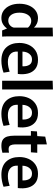

<svg xmlns="http://www.w3.org/2000/svg" viewBox="999 -1792 803 2842"><g transform="rotate(90 1401.0 -370.5)"><path d="M245 11Q182 11 135 -23Q88 -57 61.5 -117Q35 -177 35 -256Q35 -337 62 -399Q89 -461 137 -496Q185 -531 249 -531Q292 -531 328.5 -514.5Q365 -498 386 -473H388V-748L518 -752V-145Q518 -126 518 -98.5Q518 -71 519 -44.5Q520 -18 521 0H430L402 -71H400Q374 -34 335.5 -11.5Q297 11 245 11ZM284 -91Q325 -91 353 -115.5Q381 -140 388 -172V-383Q370 -405 343.5 -418Q317 -431 289 -431Q232 -431 199.5 -381.5Q167 -332 167 -257Q167 -180 199 -135.5Q231 -91 284 -91Z M878 11Q748 11 681.5 -61Q615 -133 615 -256Q615 -330 643 -392.5Q671 -455 726.5 -493Q782 -531 865 -531Q950 -531 1000 -490.5Q1050 -450 1067.5 -382Q1085 -314 1074 -232H743Q738 -161 779.5 -123Q821 -85 896 -85Q936 -85 975 -93.5Q1014 -102 1041 -111L1055 -21Q1018 -7 971 2Q924 11 878 11ZM860 -442Q823 -442 797 -422.5Q771 -403 757.5 -371Q744 -339 743 -301H960Q961 -306 961 -309.5Q961 -313 961 -316Q961 -370 937.5 -406Q914 -442 860 -442Z M1175 -748 1304 -752V0H1175Z M1666 11Q1536 11 1469.5 -61Q1403 -133 1403 -256Q1403 -330 1431 -392.5Q1459 -455 1514.5 -493Q1570 -531 1653 -531Q1738 -531 1788 -490.5Q1838 -450 1855.5 -382Q1873 -314 1862 -232H1531Q1526 -161 1567.5 -123Q1609 -85 1684 -85Q1724 -85 1763 -93.5Q1802 -102 1829 -111L1843 -21Q1806 -7 1759 2Q1712 11 1666 11ZM1648 -442Q1611 -442 1585 -422.5Q1559 -403 1545.5 -371Q1532 -339 1531 -301H1748Q1749 -306 1749 -309.5Q1749 -313 1749 -316Q1749 -370 1725.5 -406Q1702 -442 1648 -442Z M2137 11Q2074 11 2042.5 -13.5Q2011 -38 1999.5 -80Q1988 -122 1988 -176V-426H1919L1925 -516L1994 -520L2002 -638L2117 -662V-520H2241L2234 -426H2117V-189Q2117 -151 2131 -123.5Q2145 -96 2190 -96Q2203 -96 2215.5 -98Q2228 -100 2239 -102L2240 -4Q2224 1 2194.5 6Q2165 11 2137 11Z M2567 11Q2437 11 2370.5 -61Q2304 -133 2304 -256Q2304 -330 2332 -392.5Q2360 -455 2415.5 -493Q2471 -531 2554 -531Q2639 -531 2689 -490.5Q2739 -450 2756.5 -382Q2774 -314 2763 -232H2432Q2427 -161 2468.5 -123Q2510 -85 2585 -85Q2625 -85 2664 -93.5Q2703 -102 2730 -111L2744 -21Q2707 -7 2660 2Q2613 11 2567 11ZM2549 -442Q2512 -442 2486 -422.5Q2460 -403 2446.5 -371Q2433 -339 2432 -301H2649Q2650 -306 2650 -309.5Q2650 -313 2650 -316Q2650 -370 2626.5 -406Q2603 -442 2549 -442Z"/></g></svg>

Font: Murecho Medium
Style: Regular
Weight: 500
Designer: Neil Summerour
Foundry: Positype
Version: Version 1.010; ttfautohint (v1.8.3)